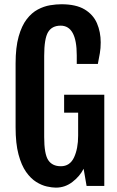

<svg xmlns="http://www.w3.org/2000/svg" viewBox="-20 -861 542 889"><path d="M238.8 7.8Q221.2 7.8 197 2.4Q172.9 -2.9 147.7 -18.6Q122.6 -34.2 100.8 -64.9Q79.1 -95.7 65.7 -146Q52.2 -196.3 52.2 -271.5V-566.9Q52.2 -642.1 66.4 -692.1Q80.6 -742.2 103.8 -772.2Q127 -802.2 155.3 -817.1Q183.6 -832 211.9 -836.7Q240.2 -841.3 264.2 -841.3Q332 -841.3 371.8 -817.4Q411.6 -793.5 429 -753.2Q446.3 -712.9 446.3 -664.6Q446.3 -637.7 442.4 -615Q438.5 -592.3 433.1 -564.9H335.4V-605Q335.4 -742.2 260.7 -742.2Q220.7 -742.2 202.6 -712.2Q184.6 -682.1 184.6 -602.1V-226.1Q184.6 -148.4 203.1 -119.9Q221.7 -91.3 261.7 -91.3Q303.7 -91.3 322.8 -132.1Q341.8 -172.9 341.8 -232.9V-339.4H276.9V-422.4H462.9V0H380.9L367.2 -79.6Q349.6 -44.9 315.4 -18.6Q281.2 7.8 238.8 7.8Z"/></svg>

Font: Fjalla One
Style: Regular
Weight: 400
Designer: Irina Smirnova, Eben Sorkin
Foundry: Sorkin Type
Version: Version 1.002; ttfautohint (v1.8.4.7-5d5b);gftools[0.9.25]